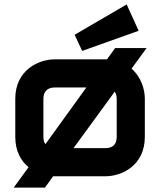

<svg xmlns="http://www.w3.org/2000/svg" viewBox="-20 -796 723 867"><path d="M642 -579H500L463 -528H456H227C156 -528 49 -481 49 -350V-178C49 -113 75 -69 109 -41L42 51H183L220 0H227H456C528 0 634 -47 634 -178V-350C634 -393 617 -449 574 -486ZM176 -178V-350C176 -383 194 -401 228 -401H370L185 -145C179 -154 176 -164 176 -178ZM507 -178C507 -145 490 -127 456 -127H312L498 -382C504 -374 507 -363 507 -349ZM552 -776 317 -639 351 -566 606 -657Z"/></svg>

Font: Audiowide
Style: Regular
Weight: 400
Designer: Astigmatic (AOETI)
Foundry: Astigmatic (AOETI)
Version: Version 1.002